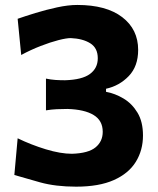

<svg xmlns="http://www.w3.org/2000/svg" viewBox="-20 -722 622 756"><path d="M279.5 13Q199 13 137.8 -4Q76.5 -21 36.5 -33L49.5 -177.5Q102 -152 160.2 -134.2Q218.5 -116.5 263.5 -116.5Q328 -118.5 356.2 -141.8Q384.5 -165 384.5 -203Q384.5 -247.5 348.5 -269.2Q312.5 -291 245.5 -293Q223.5 -293 202.8 -292Q182 -291 161 -287.5V-412.5Q179.5 -408.5 198.2 -407.2Q217 -406 236 -406Q303.5 -408 334.2 -430.8Q365 -453.5 365 -492.5Q365 -533 335.5 -551.5Q306 -570 258.5 -572Q241.5 -572 210.2 -564Q179 -556 140.2 -541Q101.5 -526 63.5 -505.5L49.5 -648Q78 -658 119.5 -670.8Q161 -683.5 204.8 -693Q248.5 -702.5 284.5 -702.5Q398.5 -702.5 461.2 -654.5Q524 -606.5 524 -525.5Q524 -461 487 -422.5Q450 -384 397.5 -372.5V-360.5Q433 -354 466.5 -334Q500 -314 521.5 -278.2Q543 -242.5 543 -188.5Q543 -130.5 514.8 -84.8Q486.5 -39 428.2 -13Q370 13 279.5 13Z"/></svg>

Font: Commissioner Flair
Style: Bold
Weight: 700
Designer: Kostas Bartsokas
Foundry: Kostas Bartsokas
Version: Version 1.000; ttfautohint (v1.8.3)